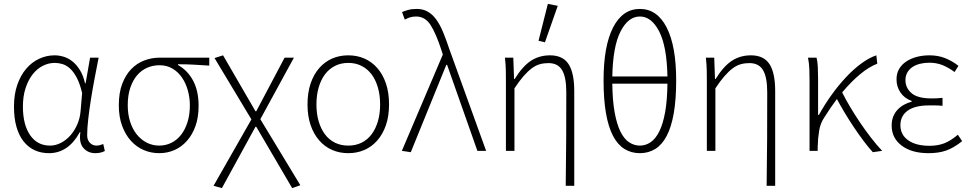

<svg xmlns="http://www.w3.org/2000/svg" viewBox="-20 -777 4996 989"><path d="M232 12Q192 12 159 -3Q126 -18 102 -48Q78 -78 65 -123Q52 -168 52 -228Q52 -291 69 -340Q86 -389 115 -423Q144 -457 182 -474.5Q220 -492 261 -492Q285 -492 309 -484.5Q333 -477 354 -460Q375 -443 392 -415.5Q409 -388 418 -348H421L444 -480H488Q478 -429 467.5 -374Q457 -319 448.5 -265.5Q440 -212 434.5 -164Q429 -116 429 -80Q429 -56 443 -41.5Q457 -27 477 -27Q486 -27 495 -29.5Q504 -32 512 -35L520 1Q512 5 500 8.5Q488 12 471 12Q433 12 409.5 -15Q386 -42 394 -96H391Q332 12 232 12ZM238 -27Q266 -27 293.5 -41Q321 -55 342.5 -79.5Q364 -104 378 -136Q392 -168 395 -204L403 -298Q391 -348 374.5 -378.5Q358 -409 339 -425.5Q320 -442 300 -447.5Q280 -453 262 -453Q230 -453 200.5 -438Q171 -423 148.5 -394.5Q126 -366 112 -324Q98 -282 98 -228Q98 -135 135 -81Q172 -27 238 -27Z M800 12Q758 12 720.5 -4Q683 -20 654.5 -51.5Q626 -83 609 -129Q592 -175 592 -235Q592 -299 609.5 -345Q627 -391 656 -421Q685 -451 723 -465.5Q761 -480 802 -480H1058V-439Q1016 -442 977.5 -444Q939 -446 897 -446V-442Q947 -414 975 -361Q1003 -308 1003 -232Q1003 -173 987 -128Q971 -83 943 -51.5Q915 -20 878.5 -4Q842 12 800 12ZM800 -27Q834 -27 863 -41.5Q892 -56 913 -83Q934 -110 946 -148.5Q958 -187 958 -234Q958 -274 947.5 -311.5Q937 -349 917 -378Q897 -407 868 -424Q839 -441 802 -441Q768 -441 738 -428Q708 -415 686 -389Q664 -363 651 -324.5Q638 -286 638 -235Q638 -188 650.5 -149.5Q663 -111 685 -84Q707 -57 736.5 -42Q766 -27 800 -27Z M1123 192 1080 180 1275 -162 1085 -478 1129 -492 1296 -204H1300L1446 -480H1494L1321 -163L1527 177L1485 192L1300 -124H1296Z M1774 12Q1729 12 1691 -4.5Q1653 -21 1624.5 -53.5Q1596 -86 1580 -132.5Q1564 -179 1564 -239Q1564 -300 1580 -347Q1596 -394 1624.5 -426.5Q1653 -459 1691 -475.5Q1729 -492 1774 -492Q1819 -492 1857 -475.5Q1895 -459 1923.5 -426.5Q1952 -394 1968 -347Q1984 -300 1984 -239Q1984 -179 1968 -132.5Q1952 -86 1923.5 -53.5Q1895 -21 1857 -4.5Q1819 12 1774 12ZM1774 -27Q1812 -27 1842.5 -42Q1873 -57 1894 -85Q1915 -113 1926.5 -152Q1938 -191 1938 -239Q1938 -287 1926.5 -326.5Q1915 -366 1894 -394Q1873 -422 1842.5 -437.5Q1812 -453 1774 -453Q1736 -453 1705.5 -437.5Q1675 -422 1654 -394Q1633 -366 1621.5 -326.5Q1610 -287 1610 -239Q1610 -191 1621.5 -152Q1633 -113 1654 -85Q1675 -57 1705.5 -42Q1736 -27 1774 -27Z M2096 7 2050 0 2261 -496 2253 -521Q2226 -604 2198 -648Q2170 -692 2123 -692Q2104 -692 2090 -687Q2076 -682 2065 -676L2051 -715Q2065 -721 2083 -726Q2101 -731 2127 -731Q2159 -731 2183.5 -717Q2208 -703 2227.5 -676Q2247 -649 2263 -610Q2279 -571 2296 -520L2484 0H2439L2283 -443H2279Z M2894 180Q2896 59 2896.5 -63Q2897 -185 2897 -302Q2897 -379 2875.5 -415.5Q2854 -452 2805 -452Q2781 -452 2760 -446Q2739 -440 2719 -425Q2699 -410 2677 -385Q2655 -360 2630 -322V0H2586V-358Q2586 -387 2585.5 -415Q2585 -443 2581 -480H2624L2628 -370H2631Q2672 -436 2715 -464Q2758 -492 2813 -492Q2879 -492 2908.5 -447Q2938 -402 2938 -308V180ZM2754 -567 2802 -757 2853 -747 2787 -559Z M3276 12Q3232 12 3197 -9.5Q3162 -31 3138 -76.5Q3114 -122 3101.5 -193Q3089 -264 3089 -363Q3089 -540 3138 -635.5Q3187 -731 3276 -731Q3365 -731 3414 -635.5Q3463 -540 3463 -363Q3463 -264 3450.5 -193Q3438 -122 3414 -76.5Q3390 -31 3355 -9.5Q3320 12 3276 12ZM3276 -692Q3216 -692 3176.5 -615Q3137 -538 3134 -383H3418Q3415 -538 3375.5 -615Q3336 -692 3276 -692ZM3276 -27Q3306 -27 3331.5 -44.5Q3357 -62 3376 -100Q3395 -138 3406 -198.5Q3417 -259 3418 -346H3134Q3135 -259 3146 -198.5Q3157 -138 3175.5 -100Q3194 -62 3220 -44.5Q3246 -27 3276 -27Z M3929 180Q3931 59 3931.5 -63Q3932 -185 3932 -302Q3932 -379 3910.5 -415.5Q3889 -452 3840 -452Q3816 -452 3795 -446Q3774 -440 3754 -425Q3734 -410 3712 -385Q3690 -360 3665 -322V0H3621V-358Q3621 -387 3620.5 -415Q3620 -443 3616 -480H3659L3663 -370H3666Q3707 -436 3750 -464Q3793 -492 3848 -492Q3914 -492 3943.5 -447Q3973 -402 3973 -308V180Z M4476 7Q4453 -18 4428 -51.5Q4403 -85 4378.5 -121.5Q4354 -158 4331.5 -195.5Q4309 -233 4291 -267Q4257 -222 4226 -172Q4206 -143 4199.5 -104Q4193 -65 4192 -23V0H4150V-358Q4150 -387 4149 -419Q4148 -451 4142 -480H4186Q4191 -463 4192.5 -433Q4194 -403 4194 -372V-185H4198Q4228 -239 4264 -289Q4300 -339 4339 -380.5Q4378 -422 4418 -451Q4458 -480 4494 -492L4499 -449Q4457 -433 4411.5 -395.5Q4366 -358 4318 -301Q4336 -265 4359.5 -225.5Q4383 -186 4410 -146Q4437 -106 4466 -68.5Q4495 -31 4524 0Z M4763 12Q4676 12 4624.5 -27Q4573 -66 4573 -130Q4573 -157 4581.5 -177.5Q4590 -198 4604.5 -213Q4619 -228 4637.5 -238Q4656 -248 4676 -253V-257Q4638 -271 4618 -301Q4598 -331 4598 -368Q4598 -399 4611.5 -422Q4625 -445 4648.5 -460.5Q4672 -476 4702.5 -484Q4733 -492 4768 -492Q4812 -492 4848.5 -477.5Q4885 -463 4917 -438L4897 -406Q4866 -429 4835 -441.5Q4804 -454 4767 -454Q4742 -454 4719.5 -448.5Q4697 -443 4680.5 -432Q4664 -421 4654 -404Q4644 -387 4644 -364Q4644 -324 4675.5 -297Q4707 -270 4779 -270Q4793 -270 4804.5 -270.5Q4816 -271 4835 -273V-232Q4814 -234 4798 -234Q4782 -234 4765 -234Q4693 -234 4655.5 -207Q4618 -180 4618 -132Q4618 -83 4658 -54.5Q4698 -26 4768 -26Q4810 -26 4843 -38.5Q4876 -51 4914 -83L4936 -50Q4894 -16 4855 -2Q4816 12 4763 12Z"/></svg>

Font: CV Source Sans Light
Style: Regular
Weight: 300
Designer: Paul D. Hunt
Foundry: Adobe Systems Incorporated
Version: Version 3.001